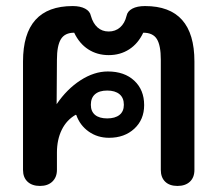

<svg xmlns="http://www.w3.org/2000/svg" viewBox="-20 -604 718 634"><path d="M56 -43V-401Q56 -584 220 -584Q245 -584 261 -575.5Q277 -567 280 -552Q287 -527 302 -513.5Q317 -500 339 -500Q361 -500 376.5 -513.5Q392 -527 398 -552Q401 -567 417 -575.5Q433 -584 459 -584Q622 -584 622 -401V-43Q622 -18 607 -4Q592 10 566 10Q540 10 525.5 -4Q511 -18 511 -43V-407Q511 -454 498 -475Q485 -496 453 -496Q436 -460 406.5 -441Q377 -422 339 -422Q301 -422 271.5 -441Q242 -460 225 -496Q194 -496 181 -474.5Q168 -453 168 -407L167 -260Q201 -310 246 -339Q291 -368 336 -368Q391 -368 423.5 -337.5Q456 -307 456 -257Q456 -209 423.5 -179Q391 -149 340 -149Q302 -149 273 -169.5Q244 -190 232 -224L230 -225Q200 -208 184 -175.5Q168 -143 168 -100V-43Q168 -19 153 -4.5Q138 10 112 10Q86 10 71 -4Q56 -18 56 -43ZM389 -258Q389 -281 374.5 -293Q360 -305 334 -305Q308 -305 294 -293Q280 -281 280 -258Q280 -236 294 -224.5Q308 -213 334 -213Q360 -213 374.5 -224.5Q389 -236 389 -258Z"/></svg>

Font: Kodchasan SemiBold
Style: Regular
Weight: 600
Version: Version 1.000; ttfautohint (v1.6)